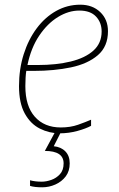

<svg xmlns="http://www.w3.org/2000/svg" viewBox="-20 -558 507 818"><path d="M234 10Q190 10 150 -10Q110 -30 85.5 -74.5Q61 -119 61 -191Q61 -264 81 -327Q101 -390 136.5 -437.5Q172 -485 219.5 -511.5Q267 -538 322 -538Q374 -538 407 -506.5Q440 -475 440 -425Q440 -360 397 -323Q354 -286 282.5 -271Q211 -256 124 -256H92Q90 -244 89 -226.5Q88 -209 88 -191Q88 -106 128.5 -60.5Q169 -15 239 -15Q280 -15 312.5 -26.5Q345 -38 368 -48V-22Q346 -10 309.5 0Q273 10 234 10ZM97 -281H141Q220 -281 281.5 -296Q343 -311 378 -342.5Q413 -374 413 -424Q413 -462 389 -487.5Q365 -513 318 -513Q272 -513 227 -485.5Q182 -458 147 -406Q112 -354 97 -281ZM160 240Q127 240 108 234V210Q129 216 158 216Q177 216 198.5 208.5Q220 201 235.5 184Q251 167 251 138Q251 85 171 85L217 0H242L209 65Q240 68 258.5 87Q277 106 277 138Q277 171 260 193.5Q243 216 216 228Q189 240 160 240Z"/></svg>

Font: Noto Sans Disp Thin
Style: Italic
Weight: 100
Italic angle: -12°
Designer: Monotype Design Team
Foundry: Monotype Imaging Inc.
Version: Version 2.000;GOOG;noto-source:20170915:90ef993387c0